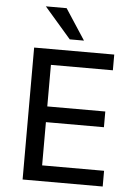

<svg xmlns="http://www.w3.org/2000/svg" viewBox="-61 -975 727 1022"><g transform="rotate(5 302.5 -464.5)"><path d="M99 0V-705H527V-621H196V-399H506V-315H196V-84H527V0ZM284 -765 142 -929H253L360 -765Z"/></g></svg>

Font: Nunito Sans 7pt SemiCondensed Medium
Style: Regular
Weight: 500
Width: 4
Designer: Vernon Adams
Foundry: Vernon Adams
Version: Version 3.101;gftools[0.9.27]